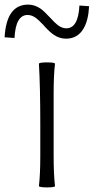

<svg xmlns="http://www.w3.org/2000/svg" viewBox="-75 -809 407 834"><path d="M129 5Q99 5 94 0Q100 -50 100 -133V-267Q100 -434 94 -533Q99 -538 129 -538Q160 -538 164 -533Q158 -484 158 -400V-266V-133Q158 -50 164 0Q160 5 129 5ZM212 -641Q184 -641 160 -657Q143 -668 120 -693Q117 -696 113 -701Q92 -723 81 -731Q63 -744 45 -744Q-7 -744 -12 -644L-55 -647Q-47 -789 47 -789Q76 -789 102 -771Q117 -760 143 -732Q165 -708 176 -700Q194 -686 213 -686Q265 -686 270 -785L312 -782Q309 -721 288 -685Q262 -641 212 -641Z"/></svg>

Font: GenSekiGothic TW L
Style: Regular
Weight: 300
Version: Version 1.501;PS 1;hotconv 16.6.51;makeotf.lib2.5.65220